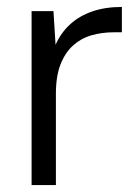

<svg xmlns="http://www.w3.org/2000/svg" viewBox="-20 -533 398 553"><path d="M71 0V-501H134L140 -404Q155 -438 181.5 -462.5Q208 -487 245.5 -500Q283 -513 331 -513V-440H308Q274 -440 244 -431.5Q214 -423 191 -402.5Q168 -382 154.5 -348Q141 -314 141 -263V0Z"/></svg>

Font: DM Sans 18pt Light
Style: Regular
Weight: 300
Designer: Colophon Foundry, Jonny Pinhorn
Foundry: Colophon Foundry
Version: Version 4.004;gftools[0.9.30]